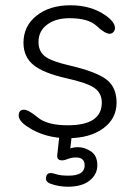

<svg xmlns="http://www.w3.org/2000/svg" viewBox="-20 -517 517 728"><path d="M237 7Q150 7 85 -36Q51 -58 51 -79Q51 -101 71 -101Q88 -101 123.5 -71.5Q159 -42 237 -42Q366 -42 366 -128Q366 -164 338 -183.5Q310 -203 233 -220Q144 -240 106.5 -271Q69 -302 69 -355Q69 -418 118.5 -457.5Q168 -497 247 -497Q326 -497 381 -458Q416 -433 416 -411Q416 -402 410 -395.5Q404 -389 396 -389Q378 -389 346.5 -418.5Q315 -448 244 -448Q191 -448 158.5 -423.5Q126 -399 126 -358Q126 -322 151 -303Q176 -284 247 -268Q348 -244 385 -214.5Q422 -185 422 -128Q422 -67 371 -30Q320 7 237 7ZM237 191Q221 191 203 188Q185 185 170 179Q150 171 155 152.5Q160 134 184 141Q200 146 211.5 147.5Q223 149 240 149Q301 149 301 110Q301 80 268 80Q252 80 238 85.5Q224 91 216 91Q195 91 197 72L207 -20H254L246 51L234 52Q241 47 252 44Q263 41 275 41Q301 41 325 57Q349 73 349 110Q349 144 320 167.5Q291 191 237 191Z"/></svg>

Font: Nunito VF Beta Light
Style: Regular
Weight: 300
Designer: Vernon Adams
Foundry: newtypography
Version: Version 3.001